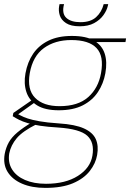

<svg xmlns="http://www.w3.org/2000/svg" viewBox="-50 -683 634 935"><path d="M171 232Q105 232 57.5 211.5Q10 191 -13 154Q-36 117 -27 66Q-21 35 -7 10Q7 -15 35 -38.5Q63 -62 108 -89L128 -78Q60 -44 31.5 -10Q3 24 -5 64Q-12 108 8.5 141.5Q29 175 72 193.5Q115 212 174 212Q269 212 329.5 173.5Q390 135 400 75Q411 11 375 -22Q339 -55 233 -62Q182 -65 146 -70.5Q110 -76 85 -83.5Q60 -91 43 -99.5Q26 -108 12 -117L15 -133L109 -198L129 -191L28 -119L24 -133Q37 -128 50.5 -120.5Q64 -113 85 -106Q106 -99 142 -92.5Q178 -86 237 -82Q316 -77 359 -57.5Q402 -38 416.5 -5.5Q431 27 423 72Q416 113 387 150Q358 187 305 209.5Q252 232 171 232ZM236 -146Q169 -146 130.5 -170Q92 -194 78.5 -235Q65 -276 74 -326Q84 -381 111.5 -421.5Q139 -462 186 -485Q233 -508 300 -508Q370 -508 408.5 -485Q447 -462 460 -421.5Q473 -381 463 -326Q454 -276 427 -235Q400 -194 353 -170Q306 -146 236 -146ZM240 -166Q330 -166 379.5 -210Q429 -254 442 -327Q457 -410 420 -449Q383 -488 297 -488Q218 -488 164 -449Q110 -410 95 -327Q81 -247 121 -206.5Q161 -166 240 -166ZM390 -478 384 -496H564L561 -478ZM338 -555Q295 -555 271.5 -570.5Q248 -586 241 -608.5Q234 -631 238 -653L240 -663H262Q250 -618 272.5 -596.5Q295 -575 342 -575Q391 -575 418 -599.5Q445 -624 455 -663H477L475 -654Q470 -632 453.5 -609Q437 -586 408.5 -570.5Q380 -555 338 -555Z"/></svg>

Font: DM Sans 24pt Thin
Style: Italic
Weight: 250
Italic angle: -10°
Designer: Colophon Foundry, Jonny Pinhorn
Foundry: Colophon Foundry
Version: Version 4.004;gftools[0.9.30]